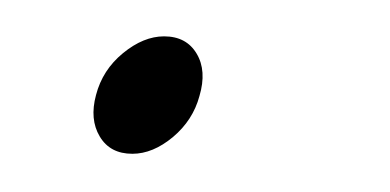

<svg xmlns="http://www.w3.org/2000/svg" viewBox="-20 -274 209 103"><path d="M51 -191.5Q39 -191.5 33.5 -200.8Q28 -210 31.5 -223Q35 -236.5 46 -245.5Q57 -254.5 68 -254.5Q80 -254.5 85.5 -245.2Q91 -236 87 -222.5Q83.5 -209.5 72.8 -200.5Q62 -191.5 51 -191.5Z"/></svg>

Font: Fraunces 144pt S050 Thin
Style: Italic
Weight: 100
Italic angle: -16°
Version: Version 1.000; ttfautohint (v1.8.3)